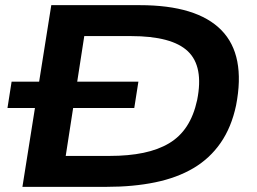

<svg xmlns="http://www.w3.org/2000/svg" viewBox="-20 -725 997 745"><path d="M67 0 179 -705H522Q744 -705 839 -608Q934 -511 896 -316Q878 -231 836 -170.5Q794 -110 730.5 -72.5Q667 -35 582 -17.5Q497 0 394 0ZM235 -120H405Q479 -120 536.5 -132Q594 -144 636 -169Q678 -194 705 -235.5Q732 -277 745 -337Q771 -467 709 -526Q647 -585 488 -585H307ZM9 -306 25 -408H517L501 -306Z"/></svg>

Font: Nunito Sans 10pt Expanded
Style: Bold Italic
Weight: 700
Width: 7
Italic angle: -9°
Designer: Vernon Adams
Foundry: Vernon Adams
Version: Version 3.101;gftools[0.9.27]